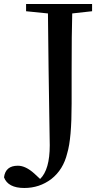

<svg xmlns="http://www.w3.org/2000/svg" viewBox="-79 -757 516 957"><path d="M42 180C93 180 137 165 176 136C217 104 243 61 256 7C271 -42 278 -125 278 -240V-397C278 -529 279 -627 281 -690L380 -701V-737H51V-701L160 -690C162 -503 164 -327 167 -160C168 -95 169 -52 169 -33C169 48 153 104 121 135L92 108C63 82 36 69 10 69C-31 69 -54 88 -59 127C-46 162 -12 180 42 180Z"/></svg>

Font: AllPunType SemiBold
Style: Regular
Weight: 600
Version: 1.0